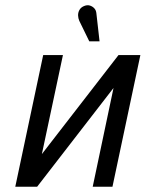

<svg xmlns="http://www.w3.org/2000/svg" viewBox="-20 -709 553 729"><path d="M346 -658Q345 -670 338 -677.5Q331 -685 321 -688Q311 -691 299 -686Q287 -681 281.5 -671Q276 -661 276.5 -650Q277 -639 281 -630L319 -552H358ZM219 -500H144L38 0H121L411 -375L332 0H407L513 -500H430L139 -124Z"/></svg>

Font: Advent Pro Medium
Style: Italic
Weight: 500
Italic angle: -12°
Version: Version 3.000